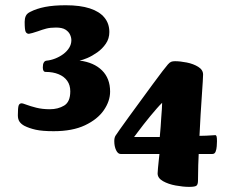

<svg xmlns="http://www.w3.org/2000/svg" viewBox="-20 -704 868 731"><path d="M184.2 -204.5Q141.2 -204.5 116 -210.1Q90.8 -215.8 72.8 -225Q60.7 -231.5 54.3 -240.8Q48 -250 48 -265.3Q48 -294.2 51 -302.4Q54 -310.7 63 -310.7Q66.2 -310.7 80.7 -305.3Q95.2 -299.8 118.3 -293.9Q141.4 -288.1 169.9 -288.1Q201 -288.1 224.3 -302.1Q247.6 -316.2 247.6 -356.2Q247.6 -379.8 236.1 -396.1Q224.7 -412.4 203.4 -421.3Q182.1 -430.2 153.6 -430.2Q143 -430.2 143 -447.5Q143 -460 146.8 -466.1Q150.5 -472.2 156.8 -473Q173.1 -474.5 190.1 -481.1Q207.1 -487.8 221 -498.1Q235 -508.5 243.4 -522.1Q251.7 -535.7 251.7 -550.9Q251.7 -561.3 246.6 -572.3Q241.5 -583.4 229.1 -591.3Q216.6 -599.1 193.2 -599.1Q171.6 -599.1 156.4 -595.2Q141.2 -591.2 124.2 -584.9Q114.2 -581.2 103.2 -578.3Q92.2 -575.3 90 -575.3Q82 -575.3 77.9 -582.5Q73.9 -589.8 73.9 -620.9Q73.9 -633.4 78.1 -643Q82.2 -652.5 94.9 -658.7Q119 -671.2 151.6 -677.6Q184.3 -684 230.6 -684Q285 -684 321.8 -672.1Q358.5 -660.2 377.4 -637.3Q396.3 -614.5 396.3 -582Q396.3 -557.2 383 -537.7Q369.7 -518.2 350.2 -504.5Q330.7 -490.8 312.1 -482.9Q293.4 -475 282.7 -473.5Q338 -466.3 368.6 -435.8Q399.2 -405.3 399.2 -355.3Q399.2 -319.1 375.2 -284.3Q351.2 -249.6 303.5 -227Q255.9 -204.5 184.2 -204.5ZM700.4 7.5Q677.3 7.5 649.1 2.3Q621 -2.8 600.6 -14.3Q580.1 -25.9 580.1 -43.7Q580.1 -49.7 581.6 -65.2Q583.1 -80.6 584.8 -96.6Q586.6 -112.5 587.1 -117.8H439.1Q428.9 -117.8 422 -132.2Q415.1 -146.6 415.1 -166.9Q415.1 -179 419.4 -186.7Q421.6 -190.5 435.6 -210.3Q449.6 -230.2 470.7 -259.2Q491.8 -288.2 515.6 -320.6Q539.3 -353 560.9 -382.5Q582.5 -412 598.6 -433Q614.7 -454 619.2 -458.7Q626 -466.5 631.7 -468.7Q637.5 -471 646.3 -471Q665.8 -471 691.1 -466Q716.3 -461 734.8 -449.5Q753.2 -438.1 753.2 -420.1Q753.2 -415.3 752 -393.6Q750.7 -371.9 748.4 -339Q746 -306 743.7 -266.8Q741.5 -227.6 739.5 -186.8Q770.3 -187.3 781.7 -188.4Q793.1 -189.5 799.8 -189.5Q802.8 -189.5 804.5 -184.9Q806.1 -180.2 806.1 -166.2Q806.1 -159.2 805.2 -147.4Q804.4 -135.6 800.9 -126.7Q797.4 -117.8 788.8 -117.8H736.5Q735.8 -104.5 734.8 -75.7Q733.8 -46.8 733.8 -16.4Q733.8 -3.3 728.9 2.1Q724 7.5 700.4 7.5ZM490.6 -182.5H588.3Q590.3 -202.5 591.6 -221Q592.8 -239.5 593.9 -256.4Q595 -273.3 596.2 -287.6Q597.3 -301.8 597.3 -312.6Q588.8 -304.6 576.9 -291Q565.1 -277.5 552 -261.7Q538.8 -245.9 526.7 -230.2Q514.7 -214.6 505.2 -202Q495.6 -189.5 490.6 -182.5Z"/></svg>

Font: Briem Hand Thin
Style: Regular
Weight: 100
Designer: Gunnlaugur SE Briem, Eben Sorkin
Foundry: Sorkin Type Co.
Version: Version 1.003